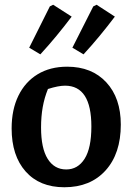

<svg xmlns="http://www.w3.org/2000/svg" viewBox="-20 -778 558 809"><path d="M251 11Q147 11 88 -55.5Q29 -122 29 -237Q29 -316 57.5 -374.5Q86 -433 138.5 -465Q191 -497 263 -497Q367 -497 428 -431Q489 -365 489 -253Q489 -131 425 -60Q361 11 251 11ZM259 -64Q308 -64 336.5 -109Q365 -154 365 -245Q365 -417 254 -417Q226 -417 182 -403Q167 -366 160 -326.5Q153 -287 153 -241Q153 -153 181 -108.5Q209 -64 259 -64ZM103 -577 190 -751 204 -758 282 -708Q251 -667 218 -627Q185 -587 150 -549ZM285 -577 373 -751 387 -758 464 -708Q433 -667 400 -627Q367 -587 332 -549Z"/></svg>

Font: Piazzolla SemiBold
Style: Regular
Weight: 600
Designer: Juan Pablo del Peral
Foundry: Huerta Tipografica
Version: Version 1.330